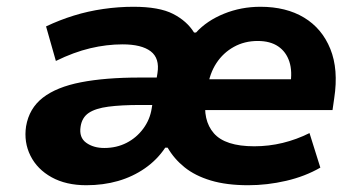

<svg xmlns="http://www.w3.org/2000/svg" viewBox="-20 -536 1065 567"><path d="M235 11Q175 11 132.5 -12.5Q90 -36 70 -76Q50 -116 57 -163Q66 -216 106.5 -247.5Q147 -279 219 -293Q291 -307 392 -307H470L458 -226H394Q338 -226 300 -221Q262 -216 242 -202.5Q222 -189 218 -162Q213 -130 234.5 -114.5Q256 -99 288 -99Q324 -99 353.5 -114Q383 -129 403 -156Q423 -183 428 -216L445 -320Q452 -364 425 -384.5Q398 -405 342 -405Q295 -405 246.5 -393.5Q198 -382 145 -356L116 -458Q156 -477 198 -490Q240 -503 285 -509.5Q330 -516 374 -516Q450 -516 491 -495Q532 -474 553 -440H559Q591 -475 641.5 -495.5Q692 -516 749 -516Q825 -516 878 -484Q931 -452 955.5 -391.5Q980 -331 967 -246L962 -211H558L572 -302H855L837 -284Q844 -325 834.5 -354Q825 -383 801.5 -399Q778 -415 741 -415Q702 -415 670.5 -397.5Q639 -380 619 -349.5Q599 -319 593 -277L588 -248Q578 -181 611.5 -142.5Q645 -104 731 -104Q774 -104 815 -114Q856 -124 894 -143L926 -41Q881 -15 825 -2Q769 11 713 11Q649 11 602.5 -3Q556 -17 525 -42Q494 -67 475 -100H468Q444 -64 408 -39Q372 -14 328.5 -1.5Q285 11 235 11Z"/></svg>

Font: Nunito Sans 6pt ExtraBold
Style: Italic
Weight: 800
Italic angle: -9°
Version: Version 3.101;gftools[0.9.27]